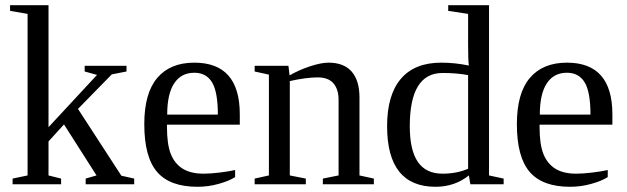

<svg xmlns="http://www.w3.org/2000/svg" viewBox="-20 -714 2428 744"><path d="M168 -221.2 356 -423.8 308.1 -437V-459H470.2V-437L413.1 -425.8L282.2 -292L450.2 -33.2L500 -22V0H312V-22L354 -34.2L228 -231.9L168 -166V-34.2L216.8 -22V0H28.8V-22L86.9 -34.2V-660.2L19 -671.9V-693.8H168Z M627 -231V-222.2Q627 -154.8 641.8 -117.4Q656.7 -80.1 687.7 -60.5Q718.8 -41 769 -41Q795.4 -41 831.5 -45.4Q867.7 -49.8 891.1 -55.2V-27.8Q867.7 -12.7 827.4 -1.5Q787.1 9.8 745.1 9.8Q638.2 9.8 588.6 -47.9Q539.1 -105.5 539.1 -232.9Q539.1 -353 589.4 -412.1Q639.6 -471.2 732.9 -471.2Q909.2 -471.2 909.2 -271V-231ZM732.9 -432.1Q682.1 -432.1 655 -391.1Q627.9 -350.1 627.9 -270H824.2Q824.2 -357.4 801.8 -394.8Q779.3 -432.1 732.9 -432.1Z M1102.1 -421.9Q1139.6 -443.4 1182.1 -457.3Q1224.6 -471.2 1252.9 -471.2Q1312.5 -471.2 1342.8 -436.5Q1373 -401.9 1373 -335.9V-34.2L1428.7 -22V0H1231V-22L1292 -34.2V-327.1Q1292 -367.7 1272.2 -390.9Q1252.4 -414.1 1210.9 -414.1Q1167 -414.1 1103 -399.9V-34.2L1165 -22V0H966.8V-22L1022 -34.2V-424.8L966.8 -437V-459H1097.7Z M1796.9 -34.2Q1741.7 9.8 1668 9.8Q1480 9.8 1480 -225.1Q1480 -345.7 1533.2 -408.4Q1586.4 -471.2 1689.9 -471.2Q1742.7 -471.2 1796.9 -460Q1793.9 -476.1 1793.9 -541V-660.2L1716.8 -671.9V-693.8H1875V-34.2L1931.6 -22V0H1802.7ZM1567.9 -225.1Q1567.9 -132.3 1599.1 -86.7Q1630.4 -41 1694.8 -41Q1750 -41 1793.9 -60.1V-422.9Q1750.5 -431.2 1694.8 -431.2Q1567.9 -431.2 1567.9 -225.1Z M2070.8 -231V-222.2Q2070.8 -154.8 2085.7 -117.4Q2100.6 -80.1 2131.6 -60.5Q2162.6 -41 2212.9 -41Q2239.3 -41 2275.4 -45.4Q2311.5 -49.8 2335 -55.2V-27.8Q2311.5 -12.7 2271.2 -1.5Q2231 9.8 2189 9.8Q2082 9.8 2032.5 -47.9Q1982.9 -105.5 1982.9 -232.9Q1982.9 -353 2033.2 -412.1Q2083.5 -471.2 2176.8 -471.2Q2353 -471.2 2353 -271V-231ZM2176.8 -432.1Q2126 -432.1 2098.9 -391.1Q2071.8 -350.1 2071.8 -270H2268.1Q2268.1 -357.4 2245.6 -394.8Q2223.1 -432.1 2176.8 -432.1Z"/></svg>

Font: Liberation Serif
Style: Regular
Weight: 400
Designer: Steve Matteson
Foundry: Ascender Corporation
Version: Version 2.1.5